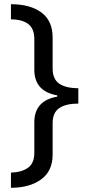

<svg xmlns="http://www.w3.org/2000/svg" viewBox="-20 -734 420 912"><path d="M32 158V86Q84 84 113.5 62.5Q143 41 143 -8V-153Q143 -256 252 -275V-281Q143 -300 143 -403V-549Q143 -598 114 -620Q85 -642 32 -642V-714Q124 -714 177 -674.5Q230 -635 230 -555V-409Q230 -358 261.5 -336.5Q293 -315 352 -315V-242Q293 -242 261.5 -220.5Q230 -199 230 -149V0Q230 79 175 118.5Q120 158 32 158Z"/></svg>

Font: Noto Sans Wancho
Style: Regular
Weight: 400
Designer: Monotype Design Team
Foundry: Monotype Imaging Inc.
Version: Version 2.001; ttfautohint (v1.8.4.7-5d5b)